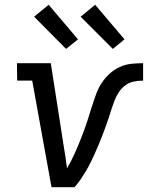

<svg xmlns="http://www.w3.org/2000/svg" viewBox="-20 -785 640 805"><path d="M196 0 115 -447H52L51 -520H193L247 -173Q251 -150 254.5 -126.5Q258 -103 261 -79Q279 -110 293.5 -142.5Q308 -175 321 -208Q334 -241 345 -274Q356 -307 366 -341Q374 -365 382.5 -389Q391 -413 405 -435Q419 -457 438.5 -475Q458 -493 482 -504Q506 -515 531 -517.5Q556 -520 580 -520V-447Q561 -447 541 -443Q521 -439 504.5 -426.5Q488 -414 477 -396.5Q466 -379 459 -360.5Q452 -342 446 -323Q440 -304 434 -285.5Q428 -267 421 -248.5Q414 -230 407 -211.5Q400 -193 392 -174.5Q384 -156 376 -138Q368 -120 359 -102Q350 -84 339.5 -66.5Q329 -49 317.5 -32Q306 -15 292 0ZM453 -580 318 -715 379 -765 502 -620ZM257 -580 123 -715 184 -765 307 -620Z"/></svg>

Font: Iosevka Etoile
Style: Italic
Weight: 400
Italic angle: -9°
Designer: Belleve Invis
Foundry: Belleve Invis
Version: Version 22.1.2; ttfautohint (v1.8.4)